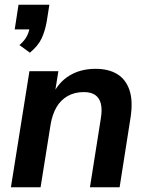

<svg xmlns="http://www.w3.org/2000/svg" viewBox="-20 -789 625 809"><path d="M106 -567 62 -599Q85 -619 94.5 -639Q104 -659 106 -679L134 -665H42L58 -769H188L177 -699Q170 -659 155.5 -627.5Q141 -596 106 -567ZM26 0 104 -489H226L210 -390H202Q227 -443 273.5 -471Q320 -499 383 -499Q437 -499 473.5 -477Q510 -455 525.5 -409.5Q541 -364 530 -293L484 0H359L405 -291Q411 -328 405 -352Q399 -376 381.5 -388.5Q364 -401 333 -401Q294 -401 264.5 -384Q235 -367 217.5 -336.5Q200 -306 193 -263L151 0Z"/></svg>

Font: Nunito Sans 12pt
Style: Bold Italic
Weight: 700
Italic angle: -9°
Designer: Vernon Adams
Foundry: Vernon Adams
Version: Version 3.101;gftools[0.9.27]